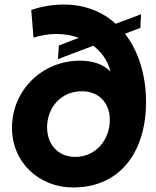

<svg xmlns="http://www.w3.org/2000/svg" viewBox="-20 -816 691 848"><path d="M303 12C515 12 625 -151 625 -365C625 -481 593 -589 532 -667L600 -693L603 -753L491 -711C433 -764 355 -796 261 -796C218 -796 169 -789 118 -772L128 -650C161 -660 195 -666 229 -666C264 -666 298 -660 328 -649L240 -615L236 -555L392 -614C429 -586 456 -548 468 -500C433 -534 389 -548 333 -548C167 -548 33 -418 33 -252C33 -96 155 12 303 12ZM188 -254C188 -340 249 -413 341 -413C419 -413 465 -359 465 -287C465 -196 401 -123 313 -123C238 -123 188 -176 188 -254Z"/></svg>

Font: Mluvka ExtraBold
Style: Italic
Weight: 800
Italic angle: -8°
Designer: Modified by Jiří Krblich, Original typeface by Gumpita Rahayu
Foundry: Gumpita Rahayu & Jiří Krblich
Version: Version 2.000;Glyphs 3.1.1 (3134)